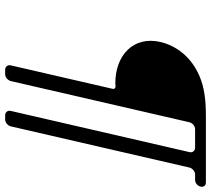

<svg xmlns="http://www.w3.org/2000/svg" viewBox="-57 -650 820 746"><g transform="rotate(90 353.0 -277.0)"><path d="M304 -315 316 -316C323 -316 327 -311 325 -304L234 91C231 103 239 113 251 113H268C280 113 292 103 295 91L455 -603C458 -615 470 -625 482 -625H554C566 -625 574 -615 571 -603L411 91C408 103 416 113 428 113H444C456 113 468 103 471 91L631 -603C634 -615 646 -625 658 -625H679C691 -625 702 -634 705 -646C708 -658 701 -667 689 -667H434C404 -667 376 -666 349 -662C240 -647 164 -579 143 -490C119 -385 195 -315 304 -315Z"/></g></svg>

Font: DIN Rundschrift
Style: MittelKursiv
Weight: 400
Version: Version 1.027